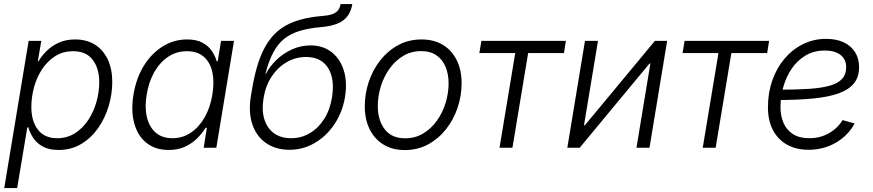

<svg xmlns="http://www.w3.org/2000/svg" viewBox="-20 -748 4419 972"><path d="M1.5 204.1 125 -541H189L171.4 -437.5H174.8Q190.4 -464.8 216.1 -490.2Q241.7 -515.6 277.6 -532Q313.5 -548.3 360.4 -548.3Q418.9 -548.3 460.9 -521.7Q502.9 -495.1 525.6 -447Q548.3 -398.9 548.3 -333Q548.3 -271 529.8 -209.7Q511.2 -148.4 476.1 -98.6Q440.9 -48.8 390.6 -18.8Q340.3 11.2 276.9 11.2Q228 11.2 196.8 -6.1Q165.5 -23.4 148.2 -49.8Q130.9 -76.2 123.5 -103H118.2L66.9 204.1ZM269 -48.3Q320.3 -48.3 359.9 -73.7Q399.4 -99.1 426.8 -140.6Q454.1 -182.1 468.3 -232.2Q482.4 -282.2 482.4 -331.5Q482.4 -401.9 449.2 -445.3Q416 -488.8 350.6 -488.8Q299.3 -488.8 259.8 -463.9Q220.2 -439 193.1 -397.7Q166 -356.4 152.3 -306.4Q138.7 -256.3 138.7 -206.1Q138.7 -134.8 171.9 -91.6Q205.1 -48.3 269 -48.3Z M834 11.2Q767.1 11.2 722.4 -23.9Q677.7 -59.1 659.9 -122.6Q642.1 -186 655.8 -269.5Q669.9 -353.5 708.7 -416Q747.6 -478.5 804.2 -513.4Q860.8 -548.3 927.2 -548.3Q975.1 -548.3 1005.6 -531.5Q1036.1 -514.6 1053 -489.3Q1069.8 -463.9 1077.1 -437.5H1082L1099.1 -541H1164.6L1075.2 0H1011.2L1027.3 -101.1H1021Q1004.4 -74.2 978.8 -48.3Q953.1 -22.5 917.2 -5.6Q881.3 11.2 834 11.2ZM853 -48.3Q905.3 -48.3 947 -76.9Q988.8 -105.5 1016.8 -155.3Q1044.9 -205.1 1055.2 -270Q1065.9 -335 1054.7 -384.3Q1043.5 -433.6 1011 -461.2Q978.5 -488.8 926.3 -488.8Q873 -488.8 830.8 -460.2Q788.6 -431.6 760.7 -382.3Q732.9 -333 722.7 -270Q711.9 -206.5 723.4 -156.2Q734.9 -106 767.6 -77.1Q800.3 -48.3 853 -48.3Z M1445.3 10.3Q1376.5 10.3 1327.6 -23.2Q1278.8 -56.6 1257.8 -117.7Q1236.8 -178.7 1250 -261.2L1255.4 -293Q1268.6 -373.5 1288.6 -433.3Q1308.6 -493.2 1337.2 -535.4Q1365.7 -577.6 1405 -605Q1444.3 -632.3 1496.3 -647.2Q1548.3 -662.1 1614.7 -667.5Q1646 -669.9 1664.6 -677.2Q1683.1 -684.6 1692.1 -696.8Q1701.2 -709 1704.1 -727.5H1763.7Q1757.8 -692.4 1740.2 -667.7Q1722.7 -643.1 1689.9 -629.2Q1657.2 -615.2 1606 -610.8Q1543.9 -605.5 1498 -591.8Q1452.1 -578.1 1419.4 -552Q1386.7 -525.9 1363.5 -482.4Q1340.3 -439 1323.7 -374H1326.2Q1344.7 -410.6 1378.4 -443.6Q1412.1 -476.6 1456.8 -497.3Q1501.5 -518.1 1552.2 -518.1Q1615.2 -518.1 1658.7 -484.1Q1702.1 -450.2 1720.5 -391.4Q1738.8 -332.5 1726.6 -257.3Q1713.9 -180.2 1673.3 -119.6Q1632.8 -59.1 1573.7 -24.4Q1514.6 10.3 1445.3 10.3ZM1453.6 -48.3Q1505.4 -48.3 1548.3 -73.7Q1591.3 -99.1 1620.8 -145.3Q1650.4 -191.4 1660.6 -254.4Q1670.9 -316.9 1658.4 -363Q1646 -409.2 1613.3 -434.3Q1580.6 -459.5 1528.8 -459.5Q1476.6 -459.5 1431.4 -433.3Q1386.2 -407.2 1355.2 -360.4Q1324.2 -313.5 1314.5 -252Q1304.2 -192.4 1317.6 -146.5Q1331.1 -100.6 1365.7 -74.5Q1400.4 -48.3 1453.6 -48.3Z M2029.3 11.7Q1966.8 11.7 1921.4 -16.1Q1876 -43.9 1851.3 -93.8Q1826.7 -143.6 1826.7 -210Q1826.7 -273.4 1846.9 -334Q1867.2 -394.5 1905.3 -442.9Q1943.4 -491.2 1996.1 -519.8Q2048.8 -548.3 2114.3 -548.3Q2176.8 -548.3 2222.2 -520.8Q2267.6 -493.2 2292.2 -443.4Q2316.9 -393.6 2316.9 -327.1Q2316.9 -262.7 2296.4 -202.1Q2275.9 -141.6 2237.8 -93.5Q2199.7 -45.4 2147 -16.8Q2094.2 11.7 2029.3 11.7ZM2030.8 -47.9Q2082.5 -47.9 2123.3 -72.8Q2164.1 -97.7 2192.6 -138.2Q2221.2 -178.7 2236.1 -227.8Q2251 -276.9 2251 -325.7Q2251 -373 2235.6 -409.9Q2220.2 -446.8 2189.5 -468Q2158.7 -489.3 2112.3 -489.3Q2061.5 -489.3 2021 -464.8Q1980.5 -440.4 1951.7 -399.9Q1922.9 -359.4 1907.7 -310.1Q1892.6 -260.7 1892.6 -210.4Q1892.6 -139.6 1927.5 -93.8Q1962.4 -47.9 2030.8 -47.9Z M2508.8 0 2588.4 -479.5H2406.7L2417 -541H2844.7L2835 -479.5H2653.8L2574.2 0Z M3268.1 0H3202.1L3272.5 -426.3H3268.1L2914.6 0H2852.1L2941.4 -541H3007.3L2936.5 -113.8H2940.9L3295.4 -541H3357.4Z M3537.6 0 3617.2 -479.5H3435.5L3445.8 -541H3873.5L3863.8 -479.5H3682.6L3603 0Z M4073.2 10.3Q4010.7 10.3 3964.4 -15.6Q3918 -41.5 3892.8 -89.8Q3867.7 -138.2 3867.7 -205.6Q3867.7 -278.3 3889.9 -341.3Q3912.1 -404.3 3952.1 -451.4Q3992.2 -498.5 4045.9 -524.9Q4099.6 -551.3 4162.1 -551.3Q4213.9 -551.3 4251.2 -533.7Q4288.6 -516.1 4308.8 -483.9Q4329.1 -451.7 4329.1 -407.7Q4329.1 -358.4 4303.2 -326.2Q4277.3 -293.9 4225.6 -275.4Q4173.8 -256.8 4095.9 -249.3Q4018.1 -241.7 3914.6 -241.7L3922.4 -293.9Q4012.2 -293.9 4076.9 -298.3Q4141.6 -302.7 4182.9 -314.9Q4224.1 -327.1 4243.9 -349.6Q4263.7 -372.1 4263.7 -408.2Q4263.7 -447.3 4235.4 -469.7Q4207 -492.2 4156.2 -492.2Q4100.1 -492.2 4057.9 -466.8Q4015.6 -441.4 3987.5 -399.7Q3959.5 -357.9 3945.3 -307.1Q3931.2 -256.3 3931.2 -205.1Q3931.2 -160.6 3946.8 -125Q3962.4 -89.4 3994.9 -68.8Q4027.3 -48.3 4077.1 -48.3Q4131.8 -48.3 4176.3 -73.5Q4220.7 -98.6 4245.6 -140.1L4306.2 -123Q4274.4 -62.5 4212.2 -26.1Q4149.9 10.3 4073.2 10.3Z"/></svg>

Font: Inter 17pt Light
Style: Italic
Weight: 300
Italic angle: -9.3988°
Version: Version 4.001;git-66647c0bb